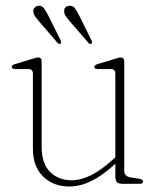

<svg xmlns="http://www.w3.org/2000/svg" viewBox="-20 -651 556 680"><path d="M96.5 -124.5V-389.5Q96.5 -406.5 81 -406.5H33.5Q21.5 -406.5 21.5 -414Q21.5 -420.5 33 -424L93 -442Q100.5 -444.5 106 -446Q111.5 -447.5 115 -447.5Q127.5 -447.5 127.5 -433V-131.5Q127.5 -72 157.2 -42.2Q187 -12.5 234 -12.5Q265 -12.5 300.5 -29.5Q336 -46.5 377.5 -84L388.5 -93.5V-389.5Q388.5 -406.5 373.5 -406.5H326Q314 -406.5 314 -414Q314 -420.5 325.5 -424L385.5 -442Q393 -444.5 398.2 -446Q403.5 -447.5 407 -447.5Q420 -447.5 420 -433V-45.5Q420 -26.5 443 -22.5L473.5 -18Q486.5 -15.5 486.5 -8Q486.5 0 474.5 0H414.5Q399.5 0 394 -5.8Q388.5 -11.5 388.5 -29V-71L387.5 -70Q342 -28.5 302.8 -9.5Q263.5 9.5 225 9.5Q169 9.5 132.8 -25.8Q96.5 -61 96.5 -124.5ZM152 -594 194.5 -508.5Q198.5 -500 194.5 -496.5Q189.5 -493 183.5 -499.5L119 -574.5Q111.5 -583 105.5 -591.2Q99.5 -599.5 98 -608.5Q97 -617.5 102.2 -623.5Q107.5 -629.5 115.5 -630.5Q128 -632 135.5 -621.8Q143 -611.5 152 -594ZM261.5 -594 303.5 -509Q308 -500 304 -496.5Q299 -493 293 -499.5L228 -574.5Q220.5 -583 214.5 -591Q208.5 -599 207.5 -608Q205 -628 225 -630.5Q237.5 -632 245.2 -621.8Q253 -611.5 261.5 -594Z"/></svg>

Font: Fraunces 72pt Soft Thin
Style: Regular
Weight: 100
Version: Version 1.000;[b76b70a41]